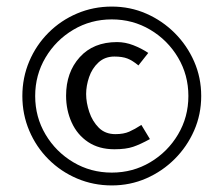

<svg xmlns="http://www.w3.org/2000/svg" viewBox="-20 -542 679 584"><path d="M592 -250Q592 -194 570.5 -145Q549 -96 511.5 -58.5Q474 -21 425 0.5Q376 22 320 22Q264 22 214.5 1Q165 -20 127.5 -57.5Q90 -95 69 -144.5Q48 -194 48 -250Q48 -306 69 -355.5Q90 -405 127.5 -442.5Q165 -480 214.5 -501Q264 -522 320 -522Q376 -522 425 -500.5Q474 -479 511.5 -441.5Q549 -404 570.5 -355Q592 -306 592 -250ZM553 -250Q553 -314 521.5 -367Q490 -420 437 -451.5Q384 -483 320 -483Q256 -483 203 -451.5Q150 -420 118.5 -367Q87 -314 87 -250Q87 -186 118.5 -133Q150 -80 203 -48.5Q256 -17 320 -17Q384 -17 437 -48.5Q490 -80 521.5 -133Q553 -186 553 -250ZM436 -119Q407 -103 385 -95.5Q363 -88 328 -88Q281 -88 248 -110Q215 -132 198 -169.5Q181 -207 181 -251Q181 -322 222.5 -368Q264 -414 336 -414Q361 -414 385.5 -404.5Q410 -395 431 -381L401 -343Q383 -358 367.5 -364Q352 -370 328 -370Q299 -370 279.5 -352Q260 -334 251 -307.5Q242 -281 242 -256Q242 -230 251.5 -201.5Q261 -173 280.5 -153.5Q300 -134 331 -134Q356 -134 373 -141.5Q390 -149 410 -162Z"/></svg>

Font: Rosario
Style: Italic
Weight: 400
Italic angle: -8.05°
Designer: Hector Gatti
Foundry: Omnibus Type
Version: Version 1.201